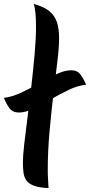

<svg xmlns="http://www.w3.org/2000/svg" viewBox="-50 -946 460 981"><path d="M67 -117Q67 -150 74 -211Q81 -272 91 -349Q101 -426 110.5 -509Q120 -592 127 -670Q134 -748 134 -809Q134 -850 131 -880.5Q128 -911 122 -926Q174 -912 202 -889Q230 -866 241 -832Q252 -798 252 -751Q252 -705 243 -631Q234 -557 223 -465Q212 -373 203 -273Q194 -173 194 -75Q194 -52 195.5 -29.5Q197 -7 198 15Q151 13 124 3Q97 -7 85 -24Q73 -41 70 -64.5Q67 -88 67 -117ZM-30 -446Q12 -451 59 -473Q106 -495 152 -521.5Q198 -548 239.5 -567.5Q281 -587 313 -587Q345 -587 361 -565.5Q377 -544 390 -513Q347 -509 300.5 -486.5Q254 -464 208 -437.5Q162 -411 121 -391Q80 -371 47 -371Q15 -371 -1.5 -393Q-18 -415 -30 -446Z"/></svg>

Font: Merienda
Style: Bold
Weight: 700
Designer: Eduardo Rodriguez Tunni
Foundry: Eduardo Rodriguez Tunni
Version: Version 2.001